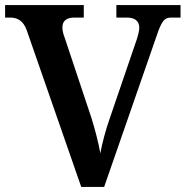

<svg xmlns="http://www.w3.org/2000/svg" viewBox="-20 -734 729 754"><path d="M85 -615 299 0H389L594 -590C615 -653 626 -665 652 -665H689V-714H437V-665H478C509 -665 527 -652 527 -625C527 -614 522 -594 517 -579L411 -269C395 -224 381 -171 374 -132C367 -173 352 -230 339 -271L234 -586C229 -598 225 -614 225 -626C225 -655 245 -665 272 -665H309V-714H0V-665H19C46 -665 71 -655 85 -615Z"/></svg>

Font: Noto Serif SemiBold
Style: Regular
Weight: 600
Designer: Monotype Design Team
Foundry: Monotype Imaging Inc.
Version: Version 2.013